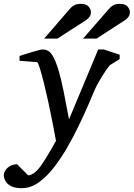

<svg xmlns="http://www.w3.org/2000/svg" viewBox="-100 -752 697 1001"><path d="M523.9 -443.8 474.1 -413.1Q466.3 -405.8 450 -381.6Q433.6 -357.4 417.2 -329.1Q400.9 -300.8 392.1 -279.8Q378.9 -247.6 357.7 -199Q336.4 -150.4 309.3 -94.2Q282.2 -38.1 251 16.1Q220.7 68.8 183.6 117.7Q146.5 166.5 103.8 197.8Q61 229 13.2 229Q-23.4 229 -43.7 217.8Q-64 206.5 -72 190.9Q-80.1 175.3 -80.1 163.1Q-80.1 140.1 -60.5 122.8Q-41 105.5 -11.2 104L46.9 162.1Q78.6 159.2 109.9 116.7Q141.1 74.2 191.9 -18.1Q190.4 -26.4 184.3 -58.3Q178.2 -90.3 169.4 -135.7Q160.6 -181.2 149.9 -229Q139.6 -276.4 128.2 -322Q116.7 -367.7 107.2 -397.9Q97.7 -428.2 92.8 -428.2L2 -435.1V-460Q8.8 -462.4 25.4 -467.8Q42 -473.1 62 -479.2Q82 -485.4 98.6 -489.7Q115.2 -494.1 122.1 -494.1Q154.3 -494.1 172.4 -464.8Q190.4 -435.5 205.1 -386.2Q218.3 -341.8 231.7 -275.9Q245.1 -210 259.8 -129.9L412.1 -494.1H440.9L523.9 -466.8ZM577.1 -689Q577.1 -674.8 570.6 -665.3Q564 -655.8 553.2 -647.9L403.3 -550.8H333L469.2 -707Q479 -718.3 491.5 -725.1Q503.9 -731.9 526.4 -731.9Q552.2 -731.9 564.7 -718Q577.1 -704.1 577.1 -689ZM374 -689Q374 -674.8 367.4 -665.3Q360.8 -655.8 350.1 -647.9L199.2 -550.8H130.4L265.1 -707Q274.9 -718.3 287.8 -725.1Q300.8 -731.9 323.2 -731.9Q349.6 -731.9 361.8 -718Q374 -704.1 374 -689Z"/></svg>

Font: Charis
Style: Italic
Weight: 400
Italic angle: -11°
Designer: Walt Agee, Miriam Martin, Annie Olsen, Victor Gaultney, Lorna Priest, Alan Ward, Bob Hallissy, Martin Hosken, Sharon Cor
Foundry: SIL Global
Version: Version 7.000